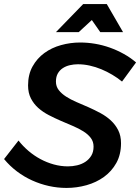

<svg xmlns="http://www.w3.org/2000/svg" viewBox="-33 -916 689 944"><path d="M567 -515Q545 -533 519 -548.5Q493 -564 465.2 -575.5Q437.5 -587 408.2 -593.5Q379 -600 350 -600Q330 -600 310.5 -595.5Q291 -591 275.8 -581Q260.5 -571 251.2 -554.8Q242 -538.5 242 -515Q242 -491 255.8 -473.2Q269.5 -455.5 292 -441Q314.5 -426.5 343.2 -414.2Q372 -402 402 -388.8Q432 -375.5 460.8 -360Q489.5 -344.5 512 -323.8Q534.5 -303 548.2 -275.8Q562 -248.5 562 -212Q562 -156 539 -114.8Q516 -73.5 478.2 -46.2Q440.5 -19 392.5 -5.5Q344.5 8 294 8Q250 8 207.2 -1.5Q164.5 -11 124.8 -29Q85 -47 50 -73.5Q15 -100 -13 -134L58 -225Q79.5 -197.5 106.8 -174.2Q134 -151 165.5 -134Q197 -117 231.5 -107.5Q266 -98 301 -98Q323.5 -98 346 -103.2Q368.5 -108.5 386.5 -120.2Q404.5 -132 415.8 -150.5Q427 -169 427 -195Q427 -220 413.2 -238Q399.5 -256 376.8 -270.2Q354 -284.5 325 -296.8Q296 -309 266 -322Q236 -335 207 -350Q178 -365 155.2 -385.2Q132.5 -405.5 118.8 -432.5Q105 -459.5 105 -496Q105 -549.5 127 -589.2Q149 -629 185 -655.2Q221 -681.5 267 -694.2Q313 -707 361 -707Q397.5 -707 434.5 -700.8Q471.5 -694.5 506.8 -682Q542 -669.5 575 -651.2Q608 -633 636 -609ZM376 -896H492L572 -758H460L418.5 -817.5L354 -758H242Z"/></svg>

Font: Argentum Sans
Style: Italic
Weight: 400
Italic angle: -11.3099°
Designer: Julieta Ulanovsky, Owen Earl, Rasmus Andersson, Cristiano Sobral
Foundry: The Argentum Sans Project Authors
Version: Version 3.131; ttfautohint (v1.8.4.7-5d5b-dirty)